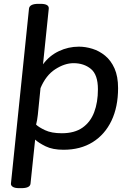

<svg xmlns="http://www.w3.org/2000/svg" viewBox="-20 -773 685 1000"><path d="M80 207Q57 207 46.5 200Q36 193 37 183L131 -728Q134 -753 180 -753H191Q236 -753 234 -728L204 -438Q237 -483 286.5 -506.5Q336 -530 391 -530Q425 -530 461 -519Q497 -508 527.5 -483Q558 -458 576.5 -416.5Q595 -375 595 -314Q595 -216 560.5 -144Q526 -72 462.5 -32.5Q399 7 311 7Q254 7 217.5 -11Q181 -29 163 -46L139 183Q137 207 91 207ZM302 -79Q368 -79 409.5 -108Q451 -137 470.5 -188.5Q490 -240 490 -308Q490 -384 453.5 -414Q417 -444 363 -444Q317 -444 268 -412.5Q219 -381 191 -314L177 -175Q174 -147 168 -124Q181 -111 214.5 -95Q248 -79 302 -79Z"/></svg>

Font: Asap Semi Expanded Semi Expanded Medium
Style: Italic
Weight: 500
Width: 6
Italic angle: -6°
Designer: Pablo Cosgaya
Foundry: Omnibus-Type
Version: Version 3.001; ttfautohint (v1.8.4.7-5d5b)